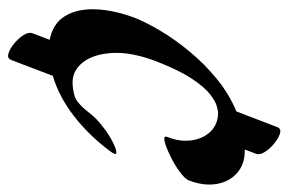

<svg xmlns="http://www.w3.org/2000/svg" viewBox="-146 -568 755 504"><g transform="rotate(90 232.0 -315.5)"><path d="M67 -23 84 -68Q41 -76 21.5 -108.5Q2 -141 4 -189.5Q6 -238 27 -293Q39 -323 61.5 -360.5Q84 -398 115.5 -436Q147 -474 186.5 -506.5Q226 -539 272 -558L313 -665Q317 -676 329.5 -672.5Q342 -669 356 -657.5Q370 -646 378.5 -632.5Q387 -619 383 -609L372 -580H375Q411 -580 434 -559.5Q457 -539 462.5 -505.5Q468 -472 453 -433Q449 -423 430 -409Q411 -395 388 -384Q365 -373 350 -369.5Q335 -366 339 -377Q352 -409 348 -439.5Q344 -470 325 -490Q306 -510 274 -510Q271 -510 258 -506.5Q245 -503 226.5 -488.5Q208 -474 186 -441Q164 -408 141 -349Q116 -284 118.5 -234Q121 -184 142.5 -156Q164 -128 196 -128Q213 -128 232 -133.5Q251 -139 279 -176Q291 -191 311.5 -207Q332 -223 351.5 -233Q371 -243 380 -243Q389 -243 376 -226Q335 -171 284 -131.5Q233 -92 178 -76Q178 -74 177 -72L137 33Q133 44 120.5 40.5Q108 37 94 25.5Q80 14 71.5 0.5Q63 -13 67 -23Z"/></g></svg>

Font: Story Script
Style: Regular
Weight: 400
Designer: Lana Roulhac, Ben Buysse
Version: Version 1.000; ttfautohint (v1.8.4.7-5d5b)